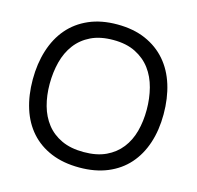

<svg xmlns="http://www.w3.org/2000/svg" viewBox="-117 -943 1103 1076"><g transform="rotate(15 434.5 -405.0)"><path d="M814 -400Q814 -308 789 -232.5Q764 -157 716 -103Q668 -49 597 -19.5Q526 10 434 10Q341 10 270 -19.5Q199 -49 151 -103Q103 -157 79 -232.5Q55 -308 55 -400Q55 -492 79.5 -569.5Q104 -647 151.5 -702.5Q199 -758 270 -789Q341 -820 434 -820Q528 -820 599 -789Q670 -758 718 -702.5Q766 -647 790 -570Q814 -493 814 -400ZM716 -400Q716 -466 700.5 -526Q685 -586 651.5 -631Q618 -676 564.5 -703Q511 -730 435 -730Q359 -730 305.5 -704Q252 -678 218 -633Q184 -588 168.5 -528Q153 -468 153 -400Q153 -333 169 -275Q185 -217 219 -173.5Q253 -130 306.5 -105Q360 -80 435 -80Q511 -80 564 -105Q617 -130 651 -173.5Q685 -217 700.5 -275Q716 -333 716 -400Z"/></g></svg>

Font: TypoPRO Sinkin Sans
Style: 400 Regular
Weight: 400
Designer: Keith Bates
Foundry: K-Type
Version: Sinkin Sans (version 1.0)  by Keith Bates   •   © 2014   www